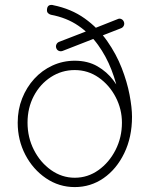

<svg xmlns="http://www.w3.org/2000/svg" viewBox="-20 -760 609 781"><path d="M284 1Q220 1 167 -35Q114 -71 83 -130.5Q52 -190 52 -261Q52 -314 70 -359.5Q88 -405 119.5 -439.5Q151 -474 193.5 -493.5Q236 -513 284 -513Q337 -513 376 -490.5Q415 -468 441 -433.5Q467 -399 481 -362L464 -368Q454 -423 433 -477Q412 -531 379 -577Q346 -623 298.5 -655.5Q251 -688 187 -700Q180 -702 175.5 -706.5Q171 -711 171 -718Q171 -729 175.5 -734.5Q180 -740 189 -740Q194 -740 196 -739Q270 -724 324.5 -685Q379 -646 416 -593Q453 -540 475 -483.5Q497 -427 507 -374.5Q517 -322 517 -285Q517 -202 485.5 -137Q454 -72 401.5 -35.5Q349 1 284 1ZM284 -37Q337 -37 380.5 -68Q424 -99 450 -150Q476 -201 476 -261Q476 -316 450.5 -365Q425 -414 381.5 -444.5Q338 -475 284 -475Q231 -475 187 -446.5Q143 -418 117.5 -369.5Q92 -321 92 -261Q92 -201 118 -150Q144 -99 188 -68Q232 -37 284 -37ZM235 -553Q227 -550 219.5 -553Q212 -556 209 -564Q206 -572 209.5 -579.5Q213 -587 221 -590L327 -631L362 -644L458 -682Q466 -686 473.5 -682.5Q481 -679 484 -671Q487 -663 483.5 -655.5Q480 -648 472 -645L390 -613L358 -601Z"/></svg>

Font: Quicksand Light Light
Style: Regular
Weight: 300
Version: Version 3.006